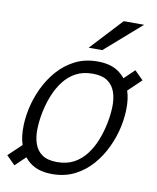

<svg xmlns="http://www.w3.org/2000/svg" viewBox="-81 -763 683 834"><g transform="rotate(10 261.0 -346.0)"><path d="M206 8Q151 8 117 -14Q83 -36 66 -73Q49 -110 47.5 -156Q46 -202 56 -250Q66 -298 87.5 -344Q109 -390 141.5 -427Q174 -464 217.5 -486Q261 -508 316 -508Q371 -508 405 -486Q439 -464 456 -427Q473 -390 474.5 -344Q476 -298 466 -250Q456 -202 434.5 -156Q413 -110 380.5 -73Q348 -36 304.5 -14Q261 8 206 8ZM218 -47Q260 -47 291 -63.5Q322 -80 344.5 -109Q367 -138 381.5 -174.5Q396 -211 404 -250Q412 -289 413 -325Q414 -361 404 -390Q394 -419 370 -435.5Q346 -452 304 -452Q262 -452 231 -435.5Q200 -419 177.5 -390Q155 -361 140.5 -325Q126 -289 118 -250Q110 -211 109 -174.5Q108 -138 118 -109Q128 -80 152 -63.5Q176 -47 218 -47ZM411 -429 484 -499 522 -461 436 -379ZM108 -68 38 -1 0 -39 79 -114ZM487 -700 327 -560H267L397 -700Z"/></g></svg>

Font: Epunda Sans Light
Style: Italic
Weight: 300
Italic angle: -12.0243°
Designer: Simon Atzbach
Foundry: typofactur
Version: Version 2.204